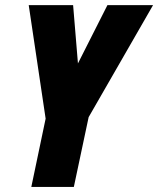

<svg xmlns="http://www.w3.org/2000/svg" viewBox="-20 -734 621 754"><path d="M103 0 159.2 -268.1 92.8 -713.9H267.1L286.1 -484.9L401.9 -713.9H581.1L328.1 -273.9L270 0Z"/></svg>

Font: Open Sans Condensed ExtraBold
Style: Italic
Weight: 800
Width: 3
Italic angle: -12°
Designer: Monotype Design Team
Foundry: Monotype Imaging Inc.
Version: Version 3.003; ttfautohint (v1.8.4)